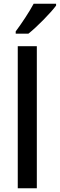

<svg xmlns="http://www.w3.org/2000/svg" viewBox="-20 -1007 320 1027"><path d="M280 -977V-987H160C136 -942 96 -882 64 -839V-827H132C178 -863 252 -939 280 -977ZM177 0V-760H75V0Z"/></svg>

Font: Noto Sans Lao Looped SemiCondensed Medium
Style: Regular
Weight: 500
Width: 4
Designer: Mark Frömberg, Ben Mitchell
Foundry: The Fontpad Ltd
Version: Version 1.002